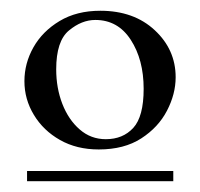

<svg xmlns="http://www.w3.org/2000/svg" viewBox="-20 -626 372 357"><path d="M306.6 -482.4Q306.6 -451.2 290.5 -420.2Q274.4 -389.2 242.7 -368.7Q210.9 -348.1 163.6 -348.1Q122.6 -348.1 91.6 -365.7Q60.5 -383.3 43 -412.4Q25.4 -441.4 25.4 -475.1Q25.4 -508.3 42.2 -538.1Q59.1 -567.9 90.8 -586.9Q122.6 -606 166.5 -606Q229 -606 267.8 -569.8Q306.6 -533.7 306.6 -482.4ZM302.2 -289.1H30.3V-308.1H302.2ZM247.1 -460.9Q247.1 -515.1 223.1 -552Q199.2 -588.9 157.2 -588.9Q131.8 -588.9 108.2 -569.3Q84.5 -549.8 84.5 -497.1Q84.5 -462.4 95.9 -432.9Q107.4 -403.3 128.2 -385.3Q148.9 -367.2 176.8 -367.2Q208.5 -367.2 227.8 -388.2Q247.1 -409.2 247.1 -460.9Z"/></svg>

Font: Scheherazade New
Style: Regular
Weight: 400
Designer: SIL International
Foundry: SIL International
Version: Version 4.000